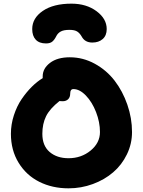

<svg xmlns="http://www.w3.org/2000/svg" viewBox="-20 -1026 786 1056"><path d="M373 -1005.9Q455.1 -1005.9 511 -964.4Q566.9 -922.9 566.9 -866.2Q566.9 -830.6 544.9 -811.3Q522.9 -792 487.8 -792Q446.8 -792 429.2 -825.2Q418.9 -843.3 404.8 -852.5Q390.6 -861.8 361.8 -861.8Q330.1 -861.8 313.7 -852.5Q297.4 -843.3 289.1 -826.2Q279.3 -806.6 267.3 -796.9Q255.4 -787.1 232.9 -787.1Q195.8 -787.1 176.5 -807.9Q157.2 -828.6 157.2 -866.2Q157.2 -926.3 215.6 -966.1Q273.9 -1005.9 373 -1005.9ZM356.9 9.8Q267.6 9.8 196 -26.1Q124.5 -62 82.3 -130.9Q40 -199.7 40 -290Q40 -341.8 56.4 -392.1Q72.8 -442.4 99.1 -481Q125.5 -519.5 155 -548.8Q184.6 -578.1 214.8 -596.2V-606Q214.8 -649.4 255.1 -680.2Q295.4 -710.9 363.8 -710.9Q436.5 -710.9 501.2 -675.5Q565.9 -640.1 610.4 -582.3Q654.8 -524.4 680.4 -450.4Q706.1 -376.5 706.1 -299.8Q706.1 -234.9 678 -177Q649.9 -119.1 602.5 -78.4Q555.2 -37.6 491 -13.9Q426.8 9.8 356.9 9.8ZM212.9 -290Q212.9 -224.6 252.9 -190.2Q293 -155.8 356.9 -155.8Q427.2 -155.8 478.5 -198Q529.8 -240.2 529.8 -299.8Q529.8 -354 508.3 -409.4Q486.8 -464.8 452.4 -500.5Q418 -536.1 383.8 -536.1Q366.2 -536.1 366.2 -512.2Q366.2 -491.7 355 -480.5Q343.8 -469.2 324.2 -469.2Q313 -469.2 307.1 -470.2Q253.4 -427.7 233.2 -386.2Q212.9 -344.7 212.9 -290Z"/></svg>

Font: Shantell Sans Normal
Style: Regular
Weight: 800
Designer: Stephen Nixon, Anya Danilova, Shantell Martin
Foundry: Arrow Type
Version: Version 1.006;[559af2be0]